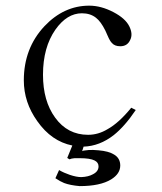

<svg xmlns="http://www.w3.org/2000/svg" viewBox="-20 -504 560 665"><path d="M212.9 43 220.7 47.9Q226.6 44.9 238.3 43.9Q244.1 43.9 256.8 43.9Q292 43.9 307.6 51.8Q321.3 58.6 321.3 72.3Q321.3 89.8 301.8 99.6Q286.1 108.4 261.7 109.4Q245.1 109.4 221.7 101.6Q201.2 94.7 184.6 85L171.9 113.3Q189.5 125 202.1 129.9Q222.7 137.7 255.9 140.6Q327.1 140.6 365.2 117.2Q396.5 97.7 396.5 69.3Q396.5 43.9 375 31.2Q356.4 19.5 321.3 16.6Q300.8 14.6 287.1 15.6Q279.3 16.6 269.5 17.6L264.6 19.5L269.5 3.9Q325.2 2 374 -36.1Q412.1 -66.4 450.2 -123L434.6 -130.9Q391.6 -78.1 352.5 -56.6Q320.3 -37.1 285.2 -37.1Q213.9 -37.1 170.9 -96.7Q128.9 -154.3 128.9 -245.1Q128.9 -339.8 171.9 -401.4Q211.9 -458 263.7 -458Q293 -458 312.5 -442.4Q329.1 -429.7 344.7 -398.4L352.5 -380.9Q360.4 -362.3 367.2 -355.5Q377 -343.8 396.5 -343.8Q420.9 -343.8 430.7 -365.2Q441.4 -385.7 427.7 -413.1Q414.1 -440.4 373 -461.9Q330.1 -484.4 289.1 -484.4Q201.2 -484.4 133.8 -413.1Q62.5 -336.9 62.5 -225.6Q62.5 -149.4 109.4 -84Q158.2 -14.6 230.5 0Z"/></svg>

Font: Batang
Style: Regular
Weight: 400
Version: Version 2.21